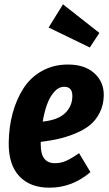

<svg xmlns="http://www.w3.org/2000/svg" viewBox="-20 -844 498 881"><path d="M436 -692.9 392.1 -626 203.1 -717.8 269 -824.2ZM292 -547.9Q369.1 -547.9 413.3 -507.6Q457.5 -467.3 456.1 -404.8Q455.1 -361.8 437.7 -327.4Q420.4 -293 393.8 -271Q367.2 -249 328.1 -232.7Q289.1 -216.3 251.2 -207.5Q213.4 -198.7 167 -192.9V-179.2Q167 -95.2 231.9 -95.2Q259.3 -95.2 283.9 -106.2Q308.6 -117.2 342.8 -141.1L395 -54.2Q310.5 17.1 209 17.1Q119.1 18.1 68.8 -35.2Q18.6 -88.4 20 -189.9Q21 -261.7 38.1 -324.7Q55.2 -387.7 87.4 -438.2Q119.6 -488.8 172.4 -518.3Q225.1 -547.9 292 -547.9ZM175.8 -286.1Q245.6 -293 278.8 -325Q312 -356.9 312 -403.8Q312 -445.8 274.9 -445.8Q249 -445.8 228.3 -421.9Q207.5 -397.9 195.6 -364Q183.6 -330.1 175.8 -286.1Z"/></svg>

Font: Fira Sans Compressed
Style: Bold Italic
Weight: 700
Width: 3
Italic angle: -8°
Designer: Carrois Corporate & Edenspiekermann AG
Foundry: Carrois Corporate GbR & Edenspiekermann AG
Version: Version 4.203;PS 004.203;hotconv 1.0.88;makeotf.lib2.5.64775